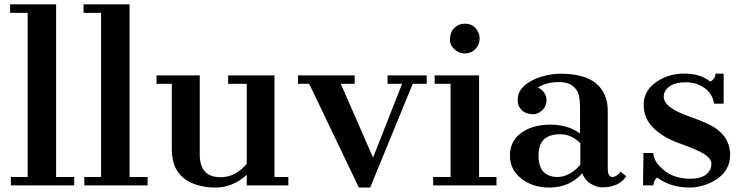

<svg xmlns="http://www.w3.org/2000/svg" viewBox="-20 -842 3374 872"><path d="M29.3 -38.1H105.5V-783.7H25.9V-822.3H234.9V-38.1H316.9V0H29.3Z M362.8 -38.1H439V-783.7H359.4V-822.3H568.4V-38.1H650.4V0H362.8Z M1100.6 -47.9Q1035.6 9.8 960.2 9.8Q884.8 9.8 832.5 -20.5Q760.3 -63 760.3 -162.6V-461.4H690.9V-499.5H887.2V-140.1Q887.2 -37.1 982.4 -37.1Q1048.3 -37.1 1100.6 -97.7V-461.4H1016.1V-499.5H1226.6V-38.1H1289.6V0H1100.6Z M1384.3 -461.4H1333.5V-499.5H1590.8V-461.4H1527.8L1674.3 -126L1806.2 -461.4H1740.2V-499.5H1918V-461.4H1854.5L1661.1 9.8H1609.9Z M2023.4 -659.2Q2023.4 -695.3 2043 -714.8Q2062.5 -734.4 2090.8 -734.4Q2135.7 -734.4 2152.8 -693.4Q2158.2 -681.2 2158.2 -667Q2158.2 -638.2 2138.7 -618.7Q2119.1 -599.1 2091.3 -599.1Q2063.5 -599.1 2043.5 -618.4Q2023.4 -637.7 2023.4 -659.2ZM1947.3 -38.1H2026.4V-461.4H1954.1V-499.5H2155.8V-38.1H2234.9V0H1947.3Z M2624.5 -55.2Q2567.9 9.8 2472.7 9.8Q2400.4 9.8 2348.1 -30.5Q2295.9 -70.8 2295.9 -136Q2295.9 -201.2 2347.2 -238.5Q2398.4 -275.9 2479.2 -275.9Q2560.1 -275.9 2614.3 -235.4V-351.6Q2614.3 -410.6 2599.6 -431.6Q2585 -452.6 2565.2 -460.9Q2545.4 -469.2 2521.5 -469.2Q2483.9 -469.2 2458 -460.7Q2432.1 -452.1 2423.3 -443.4Q2445.8 -436.5 2458 -409.2Q2461.9 -399.4 2461.9 -385.7Q2461.9 -358.9 2442.4 -341.1Q2422.9 -323.2 2403.3 -323.2Q2369.1 -323.2 2350.1 -341.3Q2331.1 -359.4 2331.1 -384.8Q2331.1 -410.2 2340.3 -426.5Q2349.6 -442.9 2365.2 -456.1Q2395 -481 2440.2 -494.1Q2485.4 -507.3 2524.9 -507.3Q2634.8 -507.3 2687.5 -462.9Q2740.2 -418.5 2740.2 -338.9V-78.6Q2740.2 -38.1 2760.3 -38.1Q2780.3 -38.1 2798.8 -62.5L2824.2 -41.5Q2791 8.8 2715.8 8.8Q2689.5 8.8 2662.4 -7.8Q2635.3 -24.4 2624.5 -55.2ZM2615.7 -191.9Q2574.2 -232.4 2524.9 -232.4Q2475.6 -232.4 2450.7 -209.2Q2425.8 -186 2425.8 -134.8Q2425.8 -59.1 2479 -43Q2494.1 -38.1 2509.8 -38.1Q2554.2 -38.1 2594.7 -72.3Q2606.4 -82.5 2615.7 -94.2Z M2964.8 -35.6Q2949.2 -24.9 2947.3 0H2900.4L2902.3 -147H2947.3Q2947.3 -109.4 2994.4 -69.8Q3041.5 -30.3 3113.8 -30.3Q3186 -30.3 3205.6 -72.3Q3210.9 -84.5 3210.9 -97.7Q3210.9 -122.1 3177.5 -142.6Q3144 -163.1 3067.6 -190.4Q2991.2 -217.8 2947.3 -261Q2903.3 -304.2 2903.3 -366.5Q2903.3 -428.7 2959 -468.3Q3014.6 -507.8 3087.6 -507.8Q3160.6 -507.8 3205.1 -471.7Q3218.8 -476.1 3226.6 -493.2Q3229.5 -499 3229.5 -507.3H3266.6V-371.1H3223.6Q3215.3 -417 3179.4 -442.6Q3143.6 -468.3 3095.2 -468.3Q3046.9 -468.3 3020.8 -449.5Q2994.6 -430.7 2994.6 -403.8Q2994.6 -377 3024.7 -354.7Q3054.7 -332.5 3109.6 -313.2Q3164.6 -293.9 3195.8 -279.3Q3295.9 -231 3295.9 -139.4Q3295.9 -47.9 3193.4 -6.3Q3153.3 9.8 3111.8 9.8Q3025.4 9.8 2964.8 -35.6Z"/></svg>

Font: Cantata One
Style: Regular
Weight: 400
Designer: Joana Maria Correia da Silva
Foundry: Joana Maria Correia da Silva
Version: Version 1.002